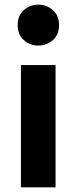

<svg xmlns="http://www.w3.org/2000/svg" viewBox="-20 -806 329 826"><path d="M70 0V-526H219V0ZM145 -610Q109 -610 82.5 -633.5Q56 -657 56 -698Q56 -739 82.5 -762.5Q109 -786 145 -786Q181 -786 207.5 -762.5Q234 -739 234 -698Q234 -657 207.5 -633.5Q181 -610 145 -610Z"/></svg>

Font: Ubuntu Sans ExtraBold
Style: Regular
Weight: 800
Designer: Dalton Maag Ltd
Foundry: Dalton Maag Ltd
Version: Version 1.006; ttfautohint (v1.8.4.7-5d5b)